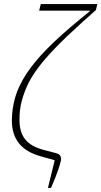

<svg xmlns="http://www.w3.org/2000/svg" viewBox="-20 -768 495 937"><path d="M247 14 176 -6Q38 -45 38 -179Q38 -237 54 -292.5Q70 -348 108 -406.5Q146 -465 210 -530Q274 -595 369 -673L418 -713V-716H171L179 -748H455L448 -719L382 -660Q302 -588 249 -533Q196 -478 163 -433Q130 -388 112.5 -349Q95 -310 85 -271Q75 -232 75 -182Q75 -123 103 -88Q131 -53 191 -37L252 -21Q267 -17 272.5 -10Q278 -3 278 8Q278 19 265.5 56.5Q253 94 229 149H214Z"/></svg>

Font: IBM Plex Serif ExtLt
Style: Italic
Weight: 200
Italic angle: -14°
Designer: Mike Abbink, Paul van der Laan, Pieter van Rosmalen
Foundry: Bold Monday
Version: Version 3.001